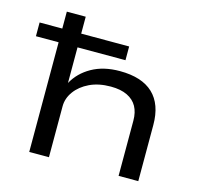

<svg xmlns="http://www.w3.org/2000/svg" viewBox="-102 -819 986 932"><g transform="rotate(15 390.5 -352.5)"><path d="M122 0V-551H8V-620H122V-705H217V-620H458V-551H217V-372Q247 -427 305.5 -460Q364 -493 446 -493Q557 -493 613.5 -439.5Q670 -386 670 -282V0H571V-277Q571 -319 555 -348Q539 -377 506 -393Q473 -409 423 -409Q362 -409 317 -387.5Q272 -366 246.5 -331Q221 -296 221 -256V0Z"/></g></svg>

Font: Nunito Sans 7pt Expanded
Style: Regular
Weight: 400
Width: 7
Designer: Vernon Adams
Foundry: Vernon Adams
Version: Version 3.101;gftools[0.9.27]